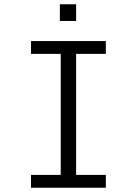

<svg xmlns="http://www.w3.org/2000/svg" viewBox="-20 -878 640 898"><path d="M125 0V-60H264V-626H125V-686H475V-626H336V-60H475V0ZM260 -780V-858H336V-780Z"/></svg>

Font: Chivo Mono Medium ExtraLight
Style: Regular
Weight: 250
Monospace: yes
Version: Version 1.008